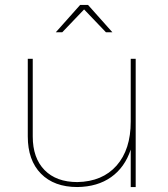

<svg xmlns="http://www.w3.org/2000/svg" viewBox="-20 -754 677 774"><path d="M527 -517V0H507V-151Q483 -79 428 -40Q373 -1 292 0Q198 0 145 -54Q92 -108 92 -204V-517H112V-204Q112 -117 159.5 -68.5Q207 -20 292 -20Q393 -22 450 -86.5Q507 -151 507 -264V-517ZM433 -624H407L319 -716L231 -624H205L303 -734H335Z"/></svg>

Font: Gontserrat Thin
Style: Regular
Weight: 250
Designer: Julieta Ulanovsky
Foundry: Julieta Ulanovsky
Version: Version 6.001